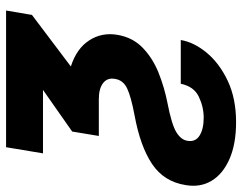

<svg xmlns="http://www.w3.org/2000/svg" viewBox="-104 -467 781 619"><g transform="rotate(-90 286.5 -157.5)"><path d="M121.4 -528.4H562.1L547.9 -445L381.7 -319.6Q439.6 -301.1 465.9 -260.3Q492.2 -219.5 483.7 -169.7Q475.5 -120.4 442.1 -88.1Q408.7 -55.8 361.7 -36.9Q314.6 -18.1 264.6 -8.2Q194.6 5.3 169.7 20.6Q144.9 35.9 142 56.5Q137.8 82 158.7 95.3Q179.7 108.7 216.6 108.7Q251.1 108.7 284.1 93Q317.1 77.4 326 34.8H467Q459.9 77.4 426 118.4Q392 159.4 335.2 186.3Q278.4 213.1 202.1 213.1Q131.7 213.1 83.5 191.9Q35.2 170.8 13.1 134.1Q-8.9 97.3 -0.7 50.4Q10.3 -19.5 67.3 -57.7Q124.3 -95.9 224.8 -114.3Q285.2 -125.7 311.3 -138.3Q337.4 -150.9 341.6 -176.8Q346.2 -201.3 328.5 -215.4Q310.7 -229.4 276.3 -229.4H157.7L171.9 -315.3L306.1 -409.4H101.6Z"/></g></svg>

Font: Inter UI
Style: Bold Italic
Weight: 700
Italic angle: 9.39999°
Designer: Rasmus Andersson
Foundry: rsms
Version: 3.2;8d6f07862